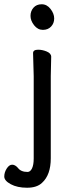

<svg xmlns="http://www.w3.org/2000/svg" viewBox="-25 -718 346 900"><path d="M176 -578Q152 -578 135 -599.5Q118 -621 118 -643.5Q118 -666 132 -682Q146 -698 170.5 -698Q195 -698 212 -676Q229 -654 229 -631.5Q229 -609 214.5 -593.5Q200 -578 176 -578ZM130 -469Q130 -485 154 -485Q173 -485 193 -477Q215 -468 215 -452L213 -361V24Q213 102 172 139Q148 162 102 162Q56 162 25.5 145.5Q-5 129 -5 109.5Q-5 90 6.5 72Q18 54 32 54Q46 54 59 69Q73 88 104 88Q117 88 125 71.5Q133 55 133 25V-361Z"/></svg>

Font: Moon Stars Kai
Style: Bold
Weight: 700
Designer: GuiWonder
Version: Version 1.101